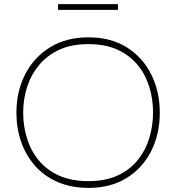

<svg xmlns="http://www.w3.org/2000/svg" viewBox="-20 -907 859 936"><path d="M413 9Q327 9 261 -19.8Q195 -48.5 150.2 -99.5Q105.5 -150.5 82.8 -216.8Q60 -283 60 -358Q60 -461.5 102.8 -544.8Q145.5 -628 224.2 -676.5Q303 -725 411 -725Q521 -725 598.8 -675.8Q676.5 -626.5 717.8 -543.2Q759 -460 759 -358Q759 -253 716.8 -170Q674.5 -87 596.8 -39Q519 9 413 9ZM411 -24Q494 -24 553.5 -51.5Q613 -79 651.2 -126.5Q689.5 -174 707.8 -233.8Q726 -293.5 726 -358Q726 -451 691 -526.8Q656 -602.5 586 -647.2Q516 -692 411 -692Q329.5 -692 269.8 -664.8Q210 -637.5 170.8 -590.2Q131.5 -543 112.2 -483.2Q93 -423.5 93 -358Q93 -292 111.8 -232Q130.5 -172 169.2 -125Q208 -78 268 -51Q328 -24 411 -24ZM263 -859V-887H555V-859Z"/></svg>

Font: Heraclito Thin
Style: Regular
Weight: 100
Designer: Kostas Bartsokas (font) & Cristiano Sobral (main changes)
Foundry: Kostas Bartsokas (font) & Cristiano Sobral (main changes)
Version: Version 1.00;July 8, 2020;FontCreator 13.0.0.2655 64-bit